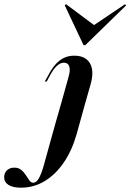

<svg xmlns="http://www.w3.org/2000/svg" viewBox="-197 -690 613 903"><path d="M91.9 -208.1 125.8 -329.8Q134.7 -361.3 128.6 -378.2Q122.6 -395.2 103.2 -395.2Q87.1 -395.2 70.6 -380.2Q54 -365.3 37.9 -334.7L22.6 -306.5H13.7L32.3 -340.3Q46 -366.1 62.9 -385.9Q79.8 -405.6 102 -416.9Q124.2 -428.2 152.4 -428.2Q187.9 -428.2 208.9 -412.1Q229.8 -396 235.5 -366.5Q241.1 -337.1 229.8 -296L204.8 -208.1ZM175.8 -104 162.9 -57.3Q141.1 18.5 102.8 74.6Q64.5 130.6 13.3 161.7Q-37.9 192.7 -98.4 192.7Q-136.3 192.7 -156.9 179.8Q-177.4 166.9 -177.4 143.5Q-177.4 123.4 -164.1 110.9Q-150.8 98.4 -129.8 98.4Q-109.7 98.4 -96.8 109.3Q-83.9 120.2 -75 134.3Q-66.1 148.4 -58.5 158.9Q-50.8 169.4 -40.3 169.4Q-26.6 169.4 -14.9 149.6Q-3.2 129.8 7.3 93.5L62.1 -104L91.9 -208.1H204.8ZM391.1 -670.2 396 -664.5 204 -477.4H196L107.3 -665.3L113.7 -670.2L259.7 -561.3L228.2 -560.5Z"/></svg>

Font: Playfair 144pt
Style: Bold Italic
Weight: 700
Italic angle: -15.6°
Designer: Claus Eggers Sørensen
Foundry: Claus Eggers Sørensen
Version: Version 2.203